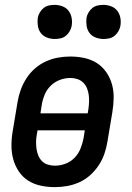

<svg xmlns="http://www.w3.org/2000/svg" viewBox="-20 -760 540 788"><path d="M205 8Q175 8 147 2Q119 -4 96 -18.5Q73 -33 57.5 -56Q42 -79 34.5 -106Q27 -133 27 -162.5Q27 -192 32 -221L52 -341Q56 -366 65 -391Q74 -416 88.5 -438.5Q103 -461 123.5 -479Q144 -497 168.5 -508Q193 -519 218 -523.5Q243 -528 268 -528Q298 -528 326 -522Q354 -516 377 -501.5Q400 -487 416 -464Q432 -441 439.5 -414Q447 -387 446.5 -357.5Q446 -328 441 -299L421 -179Q417 -154 408.5 -129Q400 -104 385 -81.5Q370 -59 350 -41Q330 -23 305.5 -12Q281 -1 255.5 3.5Q230 8 205 8ZM340 -295 343 -313Q345 -328 345.5 -343Q346 -358 344 -372Q342 -386 336.5 -399Q331 -412 321 -421.5Q311 -431 297.5 -435.5Q284 -440 269 -440Q247 -440 225.5 -432Q204 -424 187.5 -407.5Q171 -391 162.5 -369.5Q154 -348 151 -327L146 -295ZM205 -80Q227 -80 248.5 -88Q270 -96 286 -112.5Q302 -129 310.5 -150.5Q319 -172 323 -193L328 -225H134L131 -207Q128 -192 128 -177Q128 -162 130 -148Q132 -134 137.5 -121Q143 -108 152.5 -98.5Q162 -89 176 -84.5Q190 -80 205 -80ZM405 -600Q388 -600 372.5 -606Q357 -612 347.5 -624.5Q338 -637 335.5 -653.5Q333 -670 335 -687Q337 -698 343.5 -709Q350 -720 359.5 -727.5Q369 -735 381 -737.5Q393 -740 404 -740Q421 -740 436.5 -734Q452 -728 461.5 -715.5Q471 -703 474 -686.5Q477 -670 474 -653Q472 -642 465.5 -631Q459 -620 449.5 -612.5Q440 -605 428 -602.5Q416 -600 405 -600ZM205 -600Q188 -600 172.5 -606Q157 -612 147.5 -624.5Q138 -637 135.5 -653.5Q133 -670 135 -687Q137 -698 143.5 -709Q150 -720 159.5 -727.5Q169 -735 181 -737.5Q193 -740 204 -740Q221 -740 236.5 -734Q252 -728 261.5 -715.5Q271 -703 274 -686.5Q277 -670 274 -653Q272 -642 265.5 -631Q259 -620 249.5 -612.5Q240 -605 228 -602.5Q216 -600 205 -600Z"/></svg>

Font: Iosevka Term Curly Semibold
Style: Italic
Weight: 600
Italic angle: -9°
Designer: Belleve Invis
Foundry: Belleve Invis
Version: Version 32.3.0